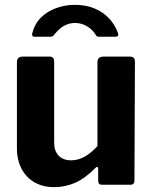

<svg xmlns="http://www.w3.org/2000/svg" viewBox="-20 -764 632 794"><path d="M274 -101Q305 -101 332.5 -117.5Q360 -134 383 -160V-507Q383 -530 409 -530H517Q538 -530 538 -509L536 -18Q536 0 520 0H401Q386 0 386 -17V-66Q386 -72 383 -73.5Q380 -75 375 -70Q333 -27 291.5 -8.5Q250 10 203 10Q159 10 124.5 -9Q90 -28 70 -64.5Q50 -101 50 -151V-506Q50 -530 74 -530H185Q204 -530 204 -509V-173Q204 -140 222.5 -120.5Q241 -101 274 -101ZM456 -612H391Q386 -612 382 -613.5Q378 -615 374 -623Q362 -642 339.5 -655.5Q317 -669 290 -669Q272 -669 256 -662.5Q240 -656 228 -645.5Q216 -635 207 -624Q202 -617 198.5 -614.5Q195 -612 187 -612H122Q116 -612 114 -616.5Q112 -621 113 -625Q123 -665 149 -691Q175 -717 212 -730.5Q249 -744 290 -744Q333 -744 368.5 -730Q404 -716 429.5 -689.5Q455 -663 468 -627Q473 -612 456 -612Z"/></svg>

Font: Libre Franklin
Style: Bold
Weight: 700
Designer: Pablo Impallari, Rodrigo Fuenzalida, Nhung Nguyen
Foundry: Impallari Type
Version: Version 3.000